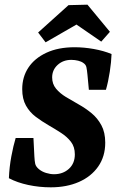

<svg xmlns="http://www.w3.org/2000/svg" viewBox="-20 -788 509 821"><path d="M197 13Q148 13 101 3Q54 -7 18 -26Q20 -74 28.5 -119.5Q37 -165 47 -198H123L127 -119Q128 -100 130.5 -88Q133 -76 146 -65Q159 -54 177 -48.5Q195 -43 211 -43Q249 -43 274.5 -66Q300 -89 300 -128Q300 -160 283.5 -181.5Q267 -203 241.5 -219.5Q216 -236 187.5 -252.5Q159 -269 133 -288.5Q107 -308 91 -336.5Q75 -365 75 -407Q75 -459 101.5 -499Q128 -539 178.5 -562.5Q229 -586 299 -586Q339 -586 381 -578.5Q423 -571 457 -557Q456 -524 449.5 -481.5Q443 -439 433 -404H360L354 -468Q352 -489 349.5 -500.5Q347 -512 336 -519Q328 -525 314 -528.5Q300 -532 285 -532Q250 -532 226.5 -510.5Q203 -489 203 -457Q203 -429 219.5 -409Q236 -389 261.5 -373.5Q287 -358 316.5 -341.5Q346 -325 371.5 -304Q397 -283 413.5 -252.5Q430 -222 430 -178Q430 -119 400 -76Q370 -33 317.5 -10Q265 13 197 13ZM143 -649 273 -766 354 -768 450 -652 413 -610 307 -683 175 -607Z"/></svg>

Font: Rasa
Style: Italic
Weight: 400
Italic angle: -7.10001°
Designer: Anna Giedrys (Yrsa+Rasa design), David Brezina (Yrsa art-direction, Rasa art-direction, design)
Foundry: Rosetta Type Foundry
Version: Version 2.004